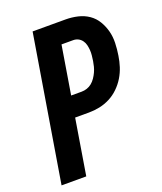

<svg xmlns="http://www.w3.org/2000/svg" viewBox="-136 -824 772 913"><g transform="rotate(-20 250.0 -367.5)"><path d="M17 0 138 -735H305Q336 -735 366 -728Q396 -721 420 -704.5Q444 -688 459 -663Q474 -638 481.5 -609.5Q489 -581 488 -549.5Q487 -518 482 -487Q478 -460 469.5 -433.5Q461 -407 446.5 -383Q432 -359 411 -338.5Q390 -318 364.5 -305Q339 -292 312 -286.5Q285 -281 258 -281H188L142 0ZM259 -386Q273 -386 286.5 -390.5Q300 -395 311 -404Q322 -413 330.5 -425.5Q339 -438 345 -451Q351 -464 354.5 -477.5Q358 -491 360 -504Q362 -518 363.5 -531.5Q365 -545 364 -558.5Q363 -572 360 -584.5Q357 -597 349.5 -607.5Q342 -618 330.5 -624Q319 -630 305 -630H246L206 -386Z"/></g></svg>

Font: Iosevka Extrabold Oblique
Style: Regular
Weight: 800
Italic angle: -9°
Monospace: yes
Designer: Belleve Invis
Foundry: Belleve Invis
Version: Version 32.5.0; ttfautohint (v1.8.4)